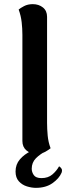

<svg xmlns="http://www.w3.org/2000/svg" viewBox="-20 -728 334 926"><path d="M156 14Q127 14 107.5 -2.5Q88 -19 88 -48V-560Q88 -590 84.5 -621Q81 -652 70 -682Q78 -689 96 -698.5Q114 -708 138 -708Q167 -708 187 -692Q207 -676 207 -647V-135Q207 -106 210 -74Q213 -42 224 -13Q216 -6 198.5 4Q181 14 156 14ZM153 178Q133 178 110 171Q87 164 71 146.5Q55 129 55 99Q55 65 76 40.5Q97 16 130.5 0Q164 -16 201 -25L208 -3Q173 15 153 35.5Q133 56 133 86Q133 102 143 116.5Q153 131 180 131Q212 131 232.5 113.5Q253 96 265 74Q273 79 277 86Q281 93 277 105Q265 133 233 155.5Q201 178 153 178Z"/></svg>

Font: Arima SemiBold
Style: Regular
Weight: 600
Designer: Joana Correia and Natanael Gama
Foundry: NDISCOVER
Version: Version 1.101;gftools[0.9.23]